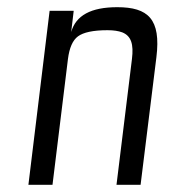

<svg xmlns="http://www.w3.org/2000/svg" viewBox="-20 -514 470 534"><path d="M306 -494C233 -494 191 -471 178 -425L185 -484H118L59 0H126L169 -350C173 -381 182 -402 197 -413C212 -424 239 -430 279 -430C296 -430 309 -428 320 -424C345 -414 352 -391 347 -350L304 0H371L415 -355C428 -461 392 -494 306 -494Z"/></svg>

Font: Gamestation Condensed
Style: Italic
Weight: 400
Width: 3
Designer: Jonas Hecksher
Foundry: Jonas Hecksher, Playtypeª, e-types AS
Version: Version 1.003